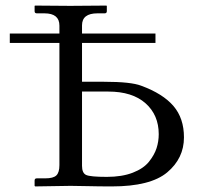

<svg xmlns="http://www.w3.org/2000/svg" viewBox="-20 -666 725 688"><path d="M273.9 -337.9V-71.8Q273.9 -45.9 288.6 -39.1Q303.2 -32.2 362.8 -32.2Q417 -32.2 455.6 -47.1Q494.1 -62 513.7 -86.4Q533.2 -110.8 541 -135Q548.8 -159.2 548.8 -185.1Q548.8 -253.9 501.5 -295.9Q454.1 -337.9 368.2 -337.9ZM273.9 -512.2V-373H353Q449.2 -373 485.8 -358.9Q564 -330.1 601.6 -286.1Q639.2 -242.2 639.2 -173.8Q639.2 -98.6 579.1 -48.3Q519 2 380.9 2Q333 2 295.4 1Q257.8 0 232.9 0L106 2L104 0V-19Q104 -26.9 111.8 -26.9H142.1Q170.9 -26.9 181.9 -37.4Q192.9 -47.9 192.9 -74.2V-512.2H15.1V-545.9H192.9V-574.2Q192.9 -618.2 139.2 -618.2H111.8Q104 -618.2 104 -626V-645L106 -646Q192.9 -645 231.9 -645L360.8 -646L362.8 -645V-626Q362.8 -618.2 355 -618.2H329.1Q273.9 -618.2 273.9 -575.2V-545.9H537.1V-512.2Z"/></svg>

Font: Biolilbert
Style: Regular
Weight: 400
Designer: Philipp H. Poll
Foundry: Philipp H. Poll
Version: Version 1.1.0